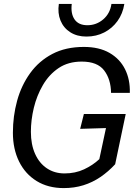

<svg xmlns="http://www.w3.org/2000/svg" viewBox="-20 -950 690 982"><path d="M306 12Q226 12 167.5 -24Q109 -60 77.5 -124Q46 -188 46 -271Q46 -356 67.5 -434.5Q89 -513 134 -575.5Q179 -638 247.5 -674Q316 -710 409 -710Q487 -710 540 -679.5Q593 -649 619.5 -596Q646 -543 644 -475H548Q547 -545 512.5 -590Q478 -635 398 -635Q329 -635 280 -602Q231 -569 199.5 -515Q168 -461 153 -398.5Q138 -336 138 -276Q138 -211 159.5 -163Q181 -115 220 -89Q259 -63 310 -63Q365 -63 410 -84Q455 -105 488 -136L522 -295L390 -291L409 -367H623L569 -110Q534 -72 493.5 -44.5Q453 -17 406.5 -2.5Q360 12 306 12ZM422 -763Q374 -763 339.5 -785Q305 -807 289.5 -845Q274 -883 281 -930H347Q341 -880 361.5 -850.5Q382 -821 427 -821Q473 -821 508 -851Q543 -881 550 -930H616Q608 -880 581 -842.5Q554 -805 513 -784Q472 -763 422 -763Z"/></svg>

Font: Azeret Mono Thin Light
Style: Italic
Weight: 300
Italic angle: -12°
Version: Version 1.002